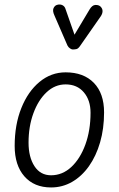

<svg xmlns="http://www.w3.org/2000/svg" viewBox="-20 -821 521 844"><path d="M204.5 3Q130 3 87.2 -45.8Q44.5 -94.5 44.5 -179.5Q44.5 -273 73.8 -346Q103 -419 153.8 -461Q204.5 -503 268.5 -503Q347.5 -503 392.5 -456.8Q437.5 -410.5 437.5 -327Q437.5 -255.5 420 -195.2Q402.5 -135 371 -90.5Q339.5 -46 297 -21.5Q254.5 3 204.5 3ZM105.5 -194Q105.5 -130.5 131.5 -90.5Q157.5 -50.5 204.5 -50.5Q254.5 -50.5 293.8 -87.2Q333 -124 355.5 -186.2Q378 -248.5 378 -325.5Q378 -380.5 348.5 -415.2Q319 -450 268.5 -450Q221.5 -450 184.8 -415.5Q148 -381 126.8 -323Q105.5 -265 105.5 -194ZM299.5 -603.5Q295 -603.5 287.8 -608.2Q280.5 -613 276.5 -621L219.5 -752.5Q210 -773 215.2 -784.8Q220.5 -796.5 230.5 -799.5Q244 -803.5 254.5 -798.2Q265 -793 268.5 -780L307.5 -668.5L373.5 -779Q385 -798.5 398.8 -799.2Q412.5 -800 421 -793Q431 -783.5 430.8 -772Q430.5 -760.5 423 -749.5L332 -619Q323.5 -606.5 315.2 -605Q307 -603.5 299.5 -603.5Z"/></svg>

Font: Edu VIC WA NT Hand Pre
Style: Regular
Weight: 400
Designer: Tina and Corey Anderson, Eben Sorkin, Mirko Velimirovic
Foundry: Google for Education
Version: Version 1.000